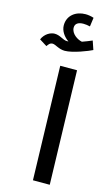

<svg xmlns="http://www.w3.org/2000/svg" viewBox="-221 -1010 608 1059"><g transform="rotate(15 82.5 -480.0)"><path d="M-35 -734C-25 -748 -19 -756 -5 -756C12 -756 35 -735 69 -735C115 -735 200 -769 221 -780L204 -830C187 -823 169 -815 148 -808C124 -812 84 -836 84 -872C84 -894 101 -906 131 -906C144 -906 156 -904 169 -901L176 -952C162 -957 144 -960 129 -960C75 -960 28 -928 28 -870C28 -837 50 -808 76 -790C72 -790 69 -790 66 -790C44 -790 24 -812 -8 -812C-31 -812 -63 -796 -78 -761ZM85 0H181L163 -649H67Z"/></g></svg>

Font: Noto Sans Arabic UI SmCn Md
Style: Regular
Weight: 500
Width: 4
Designer: Monotype Design Team, Nadine Chahine and Nizar Qandah
Foundry: Monotype Imaging Inc.
Version: Version 2.010